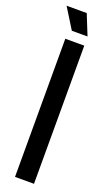

<svg xmlns="http://www.w3.org/2000/svg" viewBox="-168 -832 485 862"><g transform="rotate(20 74.0 -400.5)"><path d="M34 0V-660H124.7V0ZM49.3 -703.7 -11.3 -801.3H85L124.3 -703.7Z"/></g></svg>

Font: Bricolage Grotesque 96pt ExtraBold Condensed
Style: Regular
Weight: 800
Width: 3
Version: Version 1.001;gftools[0.9.33.dev8+g029e19f]